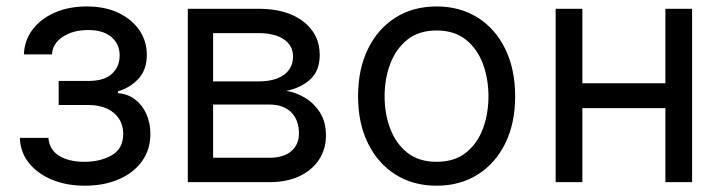

<svg xmlns="http://www.w3.org/2000/svg" viewBox="-20 -573 2273 604"><path d="M42.5 -139.2H132.3Q135.3 -102.1 165.8 -83Q196.3 -64 245.6 -64Q295.9 -64 331.8 -84.7Q367.7 -105.5 367.7 -151.9Q367.7 -179.2 354.2 -199.7Q340.8 -220.2 316.4 -231.4Q292 -242.7 258.3 -242.7H164.6V-318.4H258.3Q308.6 -318.4 332.5 -341.1Q356.4 -363.8 356.4 -397.9Q356.4 -434.6 330.6 -456.5Q304.7 -478.5 257.3 -478.5Q209.5 -478.5 177.2 -457Q145 -435.5 143.6 -401.9H55.2Q56.6 -445.8 82.3 -479.7Q107.9 -513.7 151.9 -533.2Q195.8 -552.7 252.9 -552.7Q310.5 -552.7 352.8 -532.5Q395 -512.2 418.5 -478Q441.9 -443.8 441.9 -400.4Q441.9 -354 416 -325.7Q390.1 -297.4 351.1 -285.6V-279.8Q381.8 -277.8 404.8 -260.3Q427.7 -242.7 440.4 -214.4Q453.1 -186 453.1 -151.9Q453.1 -102.1 426.5 -65.4Q399.9 -28.8 353.3 -8.8Q306.6 11.2 247.1 11.2Q189 11.2 143.3 -7.8Q97.7 -26.9 70.8 -60.5Q43.9 -94.2 42.5 -139.2Z M570.8 0V-545.4H793.9Q881.8 -545.4 933.8 -505.6Q985.8 -465.8 985.8 -400.4Q985.8 -350.6 956.3 -323.5Q926.8 -296.4 880.4 -287.1Q910.6 -282.7 939.2 -265.6Q967.8 -248.5 986.6 -219Q1005.4 -189.5 1005.4 -146.5Q1005.4 -104.5 984.1 -71.5Q962.9 -38.6 923.1 -19.3Q883.3 0 828.1 0ZM650.4 -76.7H828.1Q871.6 -76.7 896 -97.2Q920.4 -117.7 920.4 -153.3Q920.4 -195.8 895.8 -220Q871.1 -244.1 828.1 -244.1H650.4ZM650.4 -316.9H793.9Q827.6 -316.9 851.8 -326.2Q876 -335.4 888.9 -353Q901.9 -370.6 901.9 -395Q901.9 -429.7 873 -449.2Q844.2 -468.8 793.9 -468.8H650.4Z M1353.5 11.2Q1279.8 11.2 1224.1 -23.9Q1168.5 -59.1 1137.5 -122.3Q1106.4 -185.5 1106.4 -270Q1106.4 -355.5 1137.5 -418.9Q1168.5 -482.4 1224.1 -517.6Q1279.8 -552.7 1353.5 -552.7Q1427.2 -552.7 1482.9 -517.6Q1538.6 -482.4 1569.6 -418.7Q1600.6 -355 1600.6 -270Q1600.6 -185.5 1569.6 -122.3Q1538.6 -59.1 1482.9 -23.9Q1427.2 11.2 1353.5 11.2ZM1353.5 -64Q1409.7 -64 1445.8 -92.8Q1481.9 -121.6 1499.3 -168.5Q1516.6 -215.3 1516.6 -270Q1516.6 -324.7 1499.3 -371.8Q1481.9 -418.9 1445.8 -448Q1409.7 -477.1 1353.5 -477.1Q1297.4 -477.1 1261.2 -448Q1225.1 -418.9 1207.5 -371.8Q1189.9 -324.7 1189.9 -270Q1189.9 -215.3 1207.5 -168.5Q1225.1 -121.6 1261.2 -92.8Q1297.4 -64 1353.5 -64Z M2093.3 -311V-232.9H1792V-311ZM1812 -545.4V0H1728V-545.4ZM2157.2 -545.4V0H2073.2V-545.4Z"/></svg>

Font: Sahel VF Regular
Style: Regular
Weight: 400
Foundry: Saber Rastikerdar (saber.rastikerdar@gmail.com)
Version: Version 3.4.0